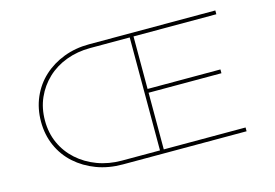

<svg xmlns="http://www.w3.org/2000/svg" viewBox="-92 -888 1542 1077"><g transform="rotate(-15 679.0 -350.0)"><path d="M500 0Q418 0 349 -26Q280 -52 228 -98.5Q176 -145 147.5 -209.5Q119 -274 119 -350Q119 -426 147 -490.5Q175 -555 225.5 -601.5Q276 -648 344 -674Q412 -700 491 -700H1225V-678H744V-373H1167V-351H744V-22H1219V0ZM142 -350Q142 -278 169 -218.5Q196 -159 245 -115Q294 -71 359.5 -46.5Q425 -22 501 -22H722V-678H492Q418 -678 353.5 -654Q289 -630 242 -585.5Q195 -541 168.5 -481.5Q142 -422 142 -350Z"/></g></svg>

Font: Lexend Tera Thin
Style: Regular
Weight: 250
Version: Version 1.007